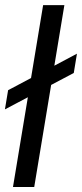

<svg xmlns="http://www.w3.org/2000/svg" viewBox="-27 -748 328 768"><path d="M230.5 -727.5 109.9 0H24.9L145.5 -727.5ZM-7.3 -310.5 5.4 -387.2 280.8 -533.2 268.1 -456.1Z"/></svg>

Font: Inter 24pt
Style: Italic
Weight: 400
Italic angle: -9.3988°
Designer: Rasmus Andersson
Foundry: rsms
Version: Version 4.001;git-66647c0bb